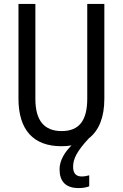

<svg xmlns="http://www.w3.org/2000/svg" viewBox="-20 -734 625 977"><path d="M352 115C352 75 370 37 432 -30C484 -70 511 -138 511 -232V-714H424V-232C424 -121 383 -67 294 -67C206 -67 160 -119 160 -231V-714H74V-232C74 -73 150 10 292 10C310 10 328 9 344 6C311 38 283 82 283 127C283 189 314 223 380 223C401 223 419 220 434 214V158C426 160 412 164 396 164C368 164 352 149 352 115Z"/></svg>

Font: Noto Sans Myanmar UI Condensed
Style: Regular
Weight: 400
Width: 3
Designer: Monotype Design Team
Foundry: Monotype Imaging Inc.
Version: Version 2.103